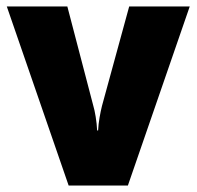

<svg xmlns="http://www.w3.org/2000/svg" viewBox="-20 -666 607 593"><path d="M192 -93 1 -646H188L268 -340Q272 -327 275.5 -305.5Q279 -284 280 -263H283Q284 -283 287.5 -303Q291 -323 295 -339L379 -646H566L375 -93Z"/></svg>

Font: Noto Sans Telugu UI SemiCondensed Black
Style: Regular
Weight: 900
Width: 4
Designer: Jelle Bosma - Monotype Design Team
Foundry: Monotype Imaging Inc.
Version: Version 2.005; ttfautohint (v1.8.4.7-5d5b)